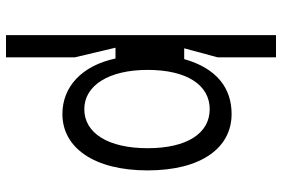

<svg xmlns="http://www.w3.org/2000/svg" viewBox="-170 -570 940 640"><g transform="rotate(90 300.0 -250.0)"><path d="M97 200H171V-30L139 -165H175C199 -52 270 12 360 12C472 12 548 -93 548 -272C548 -452 472 -552 360 -552C274 -552 208 -503 177 -394H141L171 -505V-700H97ZM344 -479C424 -479 474 -404 474 -272C474 -141 424 -61 344 -61C264 -61 213 -144 213 -272C213 -404 264 -479 344 -479Z"/></g></svg>

Font: Fliege Mono Light
Style: Regular
Weight: 300
Version: Version 0.020;Glyphs 3.3 (3306)